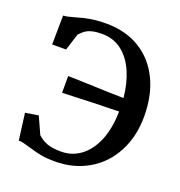

<svg xmlns="http://www.w3.org/2000/svg" viewBox="-136 -867 934 994"><g transform="rotate(20 331.0 -370.0)"><path d="M272.9 -425.8Q443.4 -419.4 496.6 -418.9Q488.8 -499 461.9 -560.3Q435.1 -621.6 389.6 -657.2Q343.3 -693.4 279.3 -693.4Q217.8 -693.4 187.5 -670.9Q174.8 -662.1 160.6 -646L131.3 -553.7L54.7 -553.2L56.6 -713.4Q68.8 -713.9 79.8 -716.3Q90.8 -718.8 118.2 -726.1Q162.1 -739.3 198.2 -745.1Q234.4 -751 284.2 -751Q389.2 -751 467.8 -702.9Q546.4 -654.8 588.4 -566.9Q629.9 -480.5 629.9 -365.7Q629.9 -255.4 584.7 -169.4Q539.6 -83.5 458 -36.1Q377 11.2 272.9 11.2Q231.9 11.2 200.4 5.6Q168.9 0 127.9 -12.7Q102.1 -20.5 89.1 -23.4Q76.2 -26.4 62.5 -26.4L43.5 -172.9L115.2 -184.6L157.7 -90.8Q180.7 -69.8 209.2 -58.8Q237.8 -47.9 287.1 -47.9Q347.7 -47.9 395 -83.5Q442.4 -119.1 470.2 -186Q497.6 -253.9 499 -345.7Q460.4 -345.2 353 -341.8Q245.6 -338.4 188.5 -335.9V-428.2Z"/></g></svg>

Font: Merriweather
Style: Regular
Weight: 400
Designer: Eben Sorkin
Foundry: Eben Sorkin
Version: Version 1.584; ttfautohint (v1.8.1)